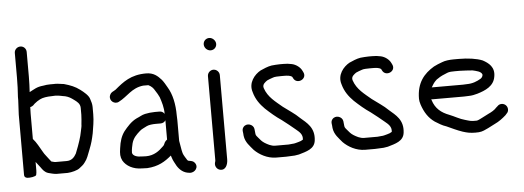

<svg xmlns="http://www.w3.org/2000/svg" viewBox="-50 -858 2901 1063"><g transform="rotate(-5 1400.0 -326.5)"><path d="M391 -258C391 -251.3 390.3 -245.3 389 -240C385.3 -226.4 383.1 -207.7 379 -194C371.4 -169.3 371.9 -167 361 -138L346 -99C335.5 -80 320.9 -62 292 -62H230C223.2 -62 212.7 -65.9 207 -67C203.7 -71 200 -75.7 196 -81C187.1 -94.4 172.2 -109.6 165 -124C150 -149 135.2 -179 116 -200V-340C116.7 -352 117 -364.3 117 -377C123.7 -378.3 129.3 -381 134 -385L143 -394L159 -406C165.7 -410 170.8 -413 174.5 -415C189.7 -423.3 216.3 -427 239 -427C246.3 -427 253.7 -427.3 261 -428C271.1 -428 279.4 -426.2 288 -425L303 -422L315 -420C334.6 -415.1 346.6 -407.3 362.5 -395.5C376.9 -384.9 395 -372.5 395 -348V-310C395 -294.1 392.2 -272 391 -258ZM91.5 -716C73.4 -716 58 -701.3 58 -683V-546C58 -510.7 56.5 -472.6 54 -439V-421C52.4 -394.6 51.2 -367.5 50 -341V-6C50 4 55.5 9.8 66.5 11.5C80 13.5 114.7 9 117 0C119 -8.7 120 -17.3 120 -26V-72C127.8 -62.3 135.7 -51.4 144 -41C155.6 -24.5 165.1 -10.9 185 -5C198.1 -1.7 212.9 2.8 229 4H292C315.1 2.6 345.9 -5.3 359 -16C370.3 -25.4 381.1 -31.7 390 -45C406.2 -64.8 410.7 -83.8 423 -114C437.3 -150.3 441.3 -167 449 -203C453.9 -234.8 461 -268.7 461 -307V-348C461 -362.6 456.5 -378.9 452 -391C446.8 -413 419.7 -434.2 401.5 -448C374.9 -468.1 349.8 -477.8 314 -488L299 -490C286.4 -491.8 272.3 -494.1 257 -493H239C225.4 -493 210.5 -491.6 199 -489C162.2 -485.7 147.4 -473.2 121 -460C122.8 -486.7 124 -517.7 124 -546V-683C124 -701.3 109.6 -716 91.5 -716Z M869 -42 873 -30C878.8 -10.6 887.5 1 896 18C910 40 930.6 59.3 963 62C992.6 66.9 1019.5 34.7 997 8.5C989.1 -0.7 980.6 -1.9 968 -4C960.4 -4 956.6 -9.8 954 -15C948 -24.6 943.9 -30.2 939 -40L935 -50C929 -70.9 927 -96.3 922 -119V-233C922 -241.7 921.7 -251 921 -261C921 -323.8 909.1 -379.1 884 -420C876.3 -433.8 866.2 -451.6 856 -464C835.3 -486.8 813.9 -507 772 -507C686.4 -507 642.9 -471.1 596 -432L586 -426C574.7 -420.4 566.8 -415.5 562.5 -402.5C552.8 -373.5 584.6 -349.8 609 -364C657.4 -388.2 685 -433.8 750 -441H779C796.1 -432.4 805.4 -423.3 815 -406C823.3 -393 829.6 -383.5 836 -369C845.4 -340.8 855 -311.4 855 -275C848.3 -285 839.3 -290 828 -290H801C783.8 -290 760.4 -287.3 747 -284C728.2 -280 716.9 -270.9 699 -264C668.1 -249.4 644.7 -222.6 625 -198C607.1 -173.5 598 -145.3 593 -107C588.2 -75.7 588.4 -59.2 599 -38C616.8 -6.9 655.1 15 704 15C713.3 15.7 723 16 733 16C795.3 12.3 833.8 -11.9 869 -42ZM856 -239V-132C850 -128 845.3 -123 842 -117L837 -106C835.7 -102.7 833 -99.3 829 -96C806.2 -73.2 777 -50 732 -50C723.3 -50 715 -50.3 707 -51C685.1 -51 660.5 -56.9 656 -75V-77.5C656 -94.2 661.1 -116.3 664 -128C672.1 -157.7 690.6 -174.6 711 -193C720.3 -202.3 740.8 -209.9 751 -216C762.6 -221.8 784.2 -224 801 -224H828C840 -224 849.3 -229 856 -239Z M1112 -462V6C1112 10.8 1110.1 14.8 1109 19C1104.5 38.6 1117 55.5 1132 59.5C1164.5 68.3 1178 34.8 1178 6V-462C1178 -480 1162.7 -495 1145 -495C1127.3 -495 1112 -480 1112 -462ZM1104 -639C1104 -620 1120.2 -603 1140 -603C1158.5 -603 1173 -617.5 1173 -636C1173 -654.7 1155.7 -672 1137 -672C1118.5 -672 1104 -657.5 1104 -639Z M1640 -438 1636 -446C1626.8 -465.7 1604.7 -482.7 1581 -488L1557 -492C1549.7 -492.7 1541.7 -493 1533 -493H1514C1500.8 -493 1480.2 -491.2 1468 -490C1446.1 -486.6 1422.9 -475.9 1405 -468C1371.4 -449.3 1333.1 -405.7 1351 -352C1361.6 -312.2 1383.6 -282.4 1410 -256C1437.3 -230.5 1466.5 -205 1498 -184C1524.3 -163.8 1549.2 -144.4 1573 -124C1588.7 -110.9 1609.2 -95.2 1605 -66C1596.7 -60.5 1589.4 -57.6 1579 -55C1568.8 -52.7 1557.7 -48 1545 -48C1537.7 -47.3 1530.7 -46.7 1524 -46H1450C1426.4 -46 1406.4 -58.4 1392 -67C1378.2 -75.6 1369.2 -86.5 1359 -99C1353.7 -104.3 1346 -113.8 1346 -121C1345 -131 1344.1 -139.5 1343 -149C1339 -174.9 1301.4 -187.1 1283.5 -164C1272 -149.1 1280 -135.7 1280 -116C1284.7 -78.8 1309.7 -56.6 1329 -33C1355.5 -6.5 1399.6 20 1450 20H1504C1511.3 20 1519 19.7 1527 19C1544.4 19 1560.9 17.5 1576 14C1617.7 1.5 1664.7 -8.3 1670 -56C1678.9 -127 1634.3 -157 1600 -187C1573.6 -213.4 1540.5 -233.5 1510 -257C1472.4 -289.2 1431.2 -317.3 1414 -369C1406.8 -390.7 1427 -402.5 1437 -410C1444.7 -413.8 1459.3 -419.1 1468 -422C1477.6 -426.8 1499.2 -427 1514 -427H1533C1549.3 -427 1568.5 -425.5 1577 -417L1581 -409C1599.6 -371.8 1659.9 -398.2 1640 -438Z M2134 -438 2130 -446C2120.8 -465.7 2098.7 -482.7 2075 -488L2051 -492C2043.7 -492.7 2035.7 -493 2027 -493H2008C1994.8 -493 1974.2 -491.2 1962 -490C1940.1 -486.6 1916.9 -475.9 1899 -468C1865.4 -449.3 1827.1 -405.7 1845 -352C1855.6 -312.2 1877.6 -282.4 1904 -256C1931.3 -230.5 1960.5 -205 1992 -184C2018.3 -163.8 2043.2 -144.4 2067 -124C2082.7 -110.9 2103.2 -95.2 2099 -66C2090.7 -60.5 2083.4 -57.6 2073 -55C2062.8 -52.7 2051.7 -48 2039 -48C2031.7 -47.3 2024.7 -46.7 2018 -46H1944C1920.4 -46 1900.4 -58.4 1886 -67C1872.2 -75.6 1863.2 -86.5 1853 -99C1847.7 -104.3 1840 -113.8 1840 -121C1839 -131 1838.1 -139.5 1837 -149C1833 -174.9 1795.4 -187.1 1777.5 -164C1766 -149.1 1774 -135.7 1774 -116C1778.7 -78.8 1803.7 -56.6 1823 -33C1849.5 -6.5 1893.6 20 1944 20H1998C2005.3 20 2013 19.7 2021 19C2038.4 19 2054.9 17.5 2070 14C2111.7 1.5 2158.7 -8.3 2164 -56C2172.9 -127 2128.3 -157 2094 -187C2067.6 -213.4 2034.5 -233.5 2004 -257C1966.4 -289.2 1925.2 -317.3 1908 -369C1900.8 -390.7 1921 -402.5 1931 -410C1938.7 -413.8 1953.3 -419.1 1962 -422C1971.6 -426.8 1993.2 -427 2008 -427H2027C2043.3 -427 2062.5 -425.5 2071 -417L2075 -409C2093.6 -371.8 2153.9 -398.2 2134 -438Z M2341 -292C2346.1 -302.2 2358.8 -320.9 2366 -327C2370 -331.7 2374.7 -335.3 2380 -338C2395.3 -349.4 2414.9 -357.4 2434 -365C2444.7 -369.6 2461.1 -370 2476 -370H2504C2516.4 -370 2564 -367.1 2574 -366C2592.9 -361.3 2622.4 -356.6 2627 -338C2627 -328.3 2620.6 -320 2614 -316C2593.2 -303.5 2568 -293 2536 -293C2528.7 -292.3 2521.3 -292 2514 -292ZM2718 -167C2708.7 -167 2701 -163.7 2695 -157L2687 -150C2676.3 -137.1 2657.3 -126.2 2641 -119L2602 -99C2593.7 -95.3 2584.4 -89.1 2574 -87H2553C2539.5 -88.2 2534.9 -88.7 2525 -92L2508 -97C2481.2 -103.7 2450.9 -122 2425 -132C2380.3 -148.8 2348.6 -174.4 2334 -222C2334 -223.3 2333.7 -225 2333 -227C2335.7 -226.3 2338.3 -226 2341 -226H2514C2522 -226 2530.7 -226.3 2540 -227C2557.3 -227 2575.2 -230.9 2589 -235C2635 -248.8 2682.8 -269 2691 -321C2701.1 -373.9 2666.5 -399 2635 -416C2602.8 -429.4 2553.9 -436 2504 -436H2476C2452.7 -436 2426.6 -433.1 2410 -426C2394.8 -420.5 2376.6 -413.4 2363 -406C2306.8 -372.3 2265 -324.7 2265 -235C2265 -226.3 2267 -215.7 2271 -203C2285.9 -158.4 2307 -125.8 2341 -102C2361 -90 2379 -77.4 2403 -70C2432 -57.1 2459.2 -43.3 2490 -33L2507 -28C2525.9 -22.3 2553.6 -20.2 2579 -22C2600.1 -23.2 2617.3 -33.5 2632 -40L2671 -60C2694.7 -70.8 2715.7 -86.7 2734 -103L2741 -111C2747.7 -117 2751 -124.7 2751 -134C2751 -152.5 2736.5 -167 2718 -167Z"/></g></svg>

Font: HoneyBee
Style: Reg
Weight: 400
Foundry: Cannot Into Space Fonts
Version: Version 0.89